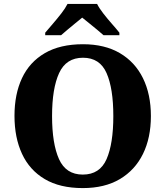

<svg xmlns="http://www.w3.org/2000/svg" viewBox="-20 -951 845 981"><path d="M403 10Q286 10 208.5 -36Q131 -82 92.5 -165Q54 -248 54 -359Q54 -470 92.5 -552Q131 -634 209 -679.5Q287 -725 404 -725Q515 -725 592.5 -679.5Q670 -634 710.5 -551.5Q751 -469 751 -358Q751 -247 710.5 -164.5Q670 -82 592.5 -36Q515 10 403 10ZM403 -59Q490 -59 524.5 -138Q559 -217 559 -358Q559 -499 524.5 -577.5Q490 -656 404 -656Q318 -656 282 -577.5Q246 -499 246 -358Q246 -217 281.5 -138Q317 -59 403 -59ZM211 -784Q227 -803 249.5 -829Q272 -855 293 -882Q314 -909 325 -931H476Q487 -909 508 -882Q529 -855 552 -829Q575 -803 590 -784V-771H509Q497 -782 477 -798.5Q457 -815 436 -832Q415 -849 400 -861Q385 -849 364.5 -832Q344 -815 324 -798.5Q304 -782 292 -771H211Z"/></svg>

Font: Noto Serif Telugu ExtraBold
Style: Regular
Weight: 800
Designer: Jelle Bosma - Monotype Design Team
Foundry: Monotype Imaging Inc.
Version: Version 2.005; ttfautohint (v1.8.4.7-5d5b)